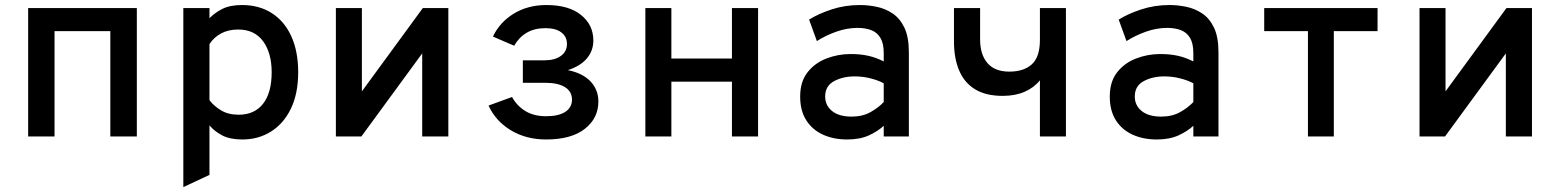

<svg xmlns="http://www.w3.org/2000/svg" viewBox="-20 -543 6200 764"><path d="M92 0V-511H524.5V0H419V-419H197V0Z M709.5 201.5V-511H813.5V-470.5Q835 -492.5 865.2 -507.8Q895.5 -523 943 -523Q1011 -523 1061.2 -491Q1111.5 -459 1139 -399Q1166.5 -339 1166.5 -255.5Q1166.5 -171 1137.8 -111.2Q1109 -51.5 1058.8 -19.8Q1008.5 12 944.5 12Q895 12 864.2 -4.2Q833.5 -20.5 813.5 -44V153ZM930 -86.5Q992.5 -86.5 1026.8 -130.2Q1061 -174 1061 -255.5Q1061 -332.5 1026.8 -379Q992.5 -425.5 928 -425.5Q888.5 -425.5 859.8 -410Q831 -394.5 813.5 -367.5V-144.5Q831 -121 859.8 -103.8Q888.5 -86.5 930 -86.5Z M1316.5 0V-511H1420V-179.5L1662.5 -511H1764V0H1660V-330.5L1418 0Z M2153 12Q2073 12 2012.5 -24.8Q1952 -61.5 1924 -123L2017.5 -157Q2037 -121.5 2070.8 -101Q2104.5 -80.5 2153 -80.5Q2203 -80.5 2229.5 -98Q2256 -115.5 2256 -146.5Q2256 -179 2228.2 -196.2Q2200.5 -213.5 2150.5 -213.5H2060.5V-303H2147Q2187.5 -303 2211.8 -320.5Q2236 -338 2236 -368Q2236 -397.5 2213.5 -414.2Q2191 -431 2150.5 -431Q2106.5 -431 2075.5 -412.5Q2044.5 -394 2026 -361L1941.5 -397.5Q1968.5 -454.5 2024.5 -488.8Q2080.5 -523 2154 -523Q2243 -523 2292 -483.5Q2341 -444 2341 -382Q2341 -341 2315.2 -310.5Q2289.5 -280 2239.5 -264Q2298.5 -252 2329.8 -219Q2361 -186 2361 -139Q2361 -72.5 2307 -30.2Q2253 12 2153 12Z M2548 0V-511H2651.5V-310H2892.5V-511H2996.5V0H2892.5V-218H2651.5V0Z M3351 12Q3297.5 12 3255.2 -7Q3213 -26 3188.5 -64Q3164 -102 3164 -159Q3164 -218 3193.2 -255.2Q3222.5 -292.5 3268.5 -310.2Q3314.5 -328 3365 -328Q3403.5 -328 3435 -321Q3466.5 -314 3496.5 -298.5V-332Q3496.5 -370 3483.5 -392Q3470.5 -414 3447 -423Q3423.5 -432 3392.5 -432Q3350.5 -432 3308 -417Q3265.5 -402 3230.5 -379.5L3199.5 -465Q3235 -487.5 3288.2 -505.2Q3341.5 -523 3402 -523Q3434 -523 3468.2 -516Q3502.5 -509 3531.8 -489.5Q3561 -470 3578.8 -432.8Q3596.5 -395.5 3596.5 -335V0H3496.5V-42.5Q3473 -20.5 3437.2 -4.2Q3401.5 12 3351 12ZM3368.5 -79Q3412.5 -79 3444.2 -97Q3476 -115 3496.5 -137V-211.5Q3474.5 -223.5 3444 -231.2Q3413.5 -239 3380.5 -239Q3334 -239 3298.8 -220Q3263.5 -201 3263.5 -159Q3263.5 -123.5 3291 -101.2Q3318.5 -79 3368.5 -79Z M4118 0V-223.5Q4095 -194.5 4057.5 -178Q4020 -161.5 3970 -161.5Q3902.5 -161.5 3859.8 -187.8Q3817 -214 3796.5 -262.8Q3776 -311.5 3776 -378V-511H3880V-386.5Q3880 -326 3909.2 -292Q3938.5 -258 3996 -258Q4054 -258 4086 -287.2Q4118 -316.5 4118 -384.5V-511H4221.5V0Z M4583 12Q4529.5 12 4487.2 -7Q4445 -26 4420.5 -64Q4396 -102 4396 -159Q4396 -218 4425.2 -255.2Q4454.5 -292.5 4500.5 -310.2Q4546.5 -328 4597 -328Q4635.5 -328 4667 -321Q4698.5 -314 4728.5 -298.5V-332Q4728.5 -370 4715.5 -392Q4702.5 -414 4679 -423Q4655.5 -432 4624.5 -432Q4582.5 -432 4540 -417Q4497.5 -402 4462.5 -379.5L4431.5 -465Q4467 -487.5 4520.2 -505.2Q4573.5 -523 4634 -523Q4666 -523 4700.2 -516Q4734.5 -509 4763.8 -489.5Q4793 -470 4810.8 -432.8Q4828.5 -395.5 4828.5 -335V0H4728.5V-42.5Q4705 -20.5 4669.2 -4.2Q4633.5 12 4583 12ZM4600.5 -79Q4644.5 -79 4676.2 -97Q4708 -115 4728.5 -137V-211.5Q4706.5 -223.5 4676 -231.2Q4645.5 -239 4612.5 -239Q4566 -239 4530.8 -220Q4495.5 -201 4495.5 -159Q4495.5 -123.5 4523 -101.2Q4550.5 -79 4600.5 -79Z M5184.5 0V-419H5010.5V-511H5461.5V-419H5287.5V0Z M5628.5 0V-511H5732V-179.5L5974.5 -511H6076V0H5972V-330.5L5730 0Z"/></svg>

Font: Overpass Mono SemiBold
Style: Regular
Weight: 600
Monospace: yes
Designer: Delve Withrington, Dave Bailey
Foundry: Delve Fonts LLC
Version: Version 4.000